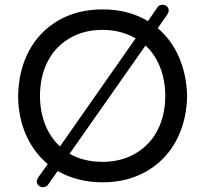

<svg xmlns="http://www.w3.org/2000/svg" viewBox="-20 -747 851 797"><path d="M594.2 -659.2 633.8 -716.8Q641.1 -727.1 654.8 -727.1Q666 -727.1 673.1 -720.2Q680.2 -713.4 680.2 -703.1Q680.2 -695.3 673.8 -686L634.8 -629.9Q691.9 -582 723.1 -509.5Q754.4 -437 756.8 -349.1Q754.9 -245.1 711.7 -163.8Q668.5 -82.5 588.9 -36.4Q509.3 9.8 405.8 9.8Q301.8 9.8 219.2 -37.1L179.2 20Q172.4 29.8 158.2 29.8Q147 29.8 139.9 22.9Q132.8 16.1 132.8 5.9Q132.8 -1.5 139.2 -11.2L178.2 -65.9Q120.1 -114.3 87.9 -187.3Q55.7 -260.3 55.2 -349.1Q57.1 -454.1 100.1 -535.2Q143.1 -616.2 222.4 -662.1Q301.8 -708 405.8 -708Q513.2 -708 594.2 -659.2ZM229 -139.2 543 -587.9Q481.4 -623 405.8 -623Q326.2 -623 266.6 -586.9Q207 -550.8 176.5 -489Q146 -427.2 146 -349.1Q146 -284.2 167.5 -230Q189 -175.8 229 -139.2ZM666 -349.1Q666 -412.6 644.8 -467.3Q623.5 -522 584 -558.1L269 -108.9Q326.2 -75.2 405.8 -75.2Q484.9 -75.2 544.7 -111.3Q604.5 -147.5 635.3 -209.2Q666 -271 666 -349.1Z"/></svg>

Font: Aka-Acid-Varela
Style: Regular
Weight: 400
Designer: Joe Prince, Avraham Cornfeld, Cyberella
Foundry: Joe Prince, Avraham Cornfeld, Cyberella
Version: Version 2.000; ttfautohint (v1.5.33-1714) -l 8 -r 50 -G 200 